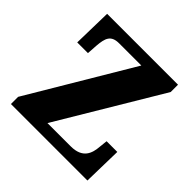

<svg xmlns="http://www.w3.org/2000/svg" viewBox="-182 -877 1040 1040"><g transform="rotate(45 338.5 -357.0)"><path d="M43 0H629L634 -224H552L547 -177C543 -124 526 -67 434 -67H256L609 -658V-714H66L61 -490H143L147 -551C152 -611 162 -647 225 -647H395L43 -55Z"/></g></svg>

Font: Noto Serif Georgian SemiCondensed Black
Style: Regular
Weight: 900
Width: 4
Designer: Monotype Design Team, Akaki Razmadze
Foundry: Google LLC
Version: Version 2.003